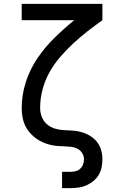

<svg xmlns="http://www.w3.org/2000/svg" viewBox="-20 -755 640 990"><path d="M300 215V131H344Q357 131 370.5 127.5Q384 124 394 114.5Q404 105 408.5 92Q413 79 413 66Q413 49 403.5 34Q394 19 379 11.5Q364 4 347 2Q330 0 313 -0.5Q296 -1 279.5 -2Q263 -3 246.5 -6.5Q230 -10 214 -16Q198 -22 183.5 -30Q169 -38 156 -49Q143 -60 132 -73Q121 -86 113 -101Q105 -116 100.5 -132Q96 -148 94 -165Q92 -182 92 -198Q92 -267 113.5 -333Q135 -399 173.5 -455.5Q212 -512 261 -560Q310 -608 363 -651H92V-735H508V-651Q469 -623 431 -593.5Q393 -564 357.5 -531Q322 -498 290.5 -461.5Q259 -425 235.5 -383Q212 -341 199.5 -294Q187 -247 187 -198Q187 -175 195.5 -152.5Q204 -130 222 -114.5Q240 -99 263 -92Q286 -85 309.5 -84Q333 -83 356.5 -81.5Q380 -80 403 -73Q426 -66 446 -53.5Q466 -41 480.5 -22.5Q495 -4 501.5 19Q508 42 508 66Q508 87 504 107.5Q500 128 489 146.5Q478 165 461.5 178.5Q445 192 426 200.5Q407 209 386 212Q365 215 344 215Z"/></svg>

Font: Iosevka Etoile Medium
Style: Regular
Weight: 500
Designer: Belleve Invis
Foundry: Belleve Invis
Version: Version 22.1.2; ttfautohint (v1.8.4)